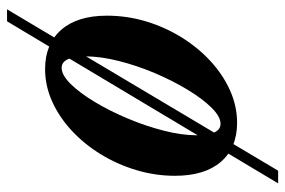

<svg xmlns="http://www.w3.org/2000/svg" viewBox="-152 -538 810 545"><g transform="rotate(90 252.5 -266.0)"><path d="M7 118.5 465 -651H501L41 118.5ZM176.5 10.5Q105.5 10.5 65.2 -35.2Q25 -81 25 -165Q25 -222 41.2 -276Q57.5 -330 86.5 -376.8Q115.5 -423.5 154 -459Q192.5 -494.5 237.2 -514.5Q282 -534.5 329 -534.5Q400 -534.5 439.8 -488.5Q479.5 -442.5 479.5 -358Q479.5 -302 463.2 -248Q447 -194 418.2 -147.2Q389.5 -100.5 351.2 -65Q313 -29.5 268.5 -9.5Q224 10.5 176.5 10.5ZM173 -36.5Q193.5 -36.5 218.8 -62Q244 -87.5 269.5 -129.8Q295 -172 316.5 -223Q338 -274 351.2 -325.5Q364.5 -377 364.5 -420.5Q364.5 -451.5 356.5 -469.5Q348.5 -487.5 332 -487.5Q311.5 -487.5 286.2 -462Q261 -436.5 235.2 -394Q209.5 -351.5 188 -300.8Q166.5 -250 153.5 -198.2Q140.5 -146.5 140.5 -103.5Q140.5 -72.5 148.5 -54.5Q156.5 -36.5 173 -36.5Z"/></g></svg>

Font: Libre Caslon Condensed
Style: Italic
Weight: 400
Italic angle: -22.583°
Designer: Pablo Impallari, Rodrigo Fuenzalida, Katja Schimmel, Ertekin Erdin
Foundry: Pablo Impallari, Rodrigo Fuenzalida
Version: Version 2.000;gftools[0.9.33]